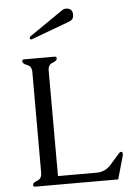

<svg xmlns="http://www.w3.org/2000/svg" viewBox="-61 -984 734 1030"><g transform="rotate(-5 305.5 -468.5)"><path d="M138.2 -789.6Q136.2 -788.6 134.8 -788.6Q126.5 -788.6 126.5 -797.4Q126.5 -801.3 129.9 -804.7L313 -930.7Q322.3 -937 333 -937Q369.1 -937 369.1 -900.9Q369.1 -875 346.2 -866.7ZM212.9 -45.9H421.4Q466.8 -45.9 498.3 -80.8Q529.8 -115.7 545.9 -135.3Q554.7 -146 559.6 -146Q569.8 -146 569.8 -135.7Q569.8 -129.4 568.8 -125.5L533.2 0H85.9Q75.7 0 75.7 -10.3Q75.7 -22.5 100.1 -31Q124.5 -39.6 124.5 -71.3V-613.8Q124.5 -645 100.1 -653.8Q75.7 -662.6 75.7 -675.3Q75.7 -685.5 85.9 -685.5H251.5Q261.2 -685.5 261.2 -675.3Q261.2 -662.6 236.8 -653.8Q212.4 -645 212.4 -613.8Z"/></g></svg>

Font: Caudex
Style: Regular
Weight: 400
Version: Version 1.01